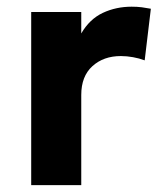

<svg xmlns="http://www.w3.org/2000/svg" viewBox="-20 -540 472 560"><path d="M71 0V-505H217V-442.5Q241.5 -484.5 280 -502.5Q318.5 -520.5 364 -520.5Q380 -520.5 393.5 -518.8Q407 -517 420 -514.5L402 -364Q386 -370 368 -373.2Q350 -376.5 332.5 -376.5Q282 -376.5 249.5 -347Q217 -317.5 217 -263V0Z"/></svg>

Font: Geologica Cursive SemiBold
Style: Regular
Weight: 600
Designer: Sindre Bremnes, Frode Helland
Foundry: Monokrom Skriftforlag AS
Version: Version 1.010;gftools[0.9.28]